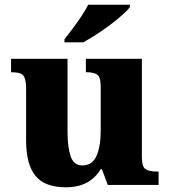

<svg xmlns="http://www.w3.org/2000/svg" viewBox="-20 -786 720 816"><path d="M260 10Q170 10 130.5 -39Q91 -88 91 -188V-407Q91 -450 79.5 -464.5Q68 -479 31 -479H27V-536H267V-226Q267 -162 280 -122.5Q293 -83 330 -83Q372 -83 390 -123Q408 -163 408 -231V-418Q408 -460 392 -469.5Q376 -479 349 -479H345V-536H583V-119Q583 -76 599.5 -66.5Q616 -57 644 -57H654V0H438L413 -67H408Q385 -29 348.5 -9.5Q312 10 260 10ZM254 -619Q269 -638 288.5 -664Q308 -690 326 -717Q344 -744 355 -766H532V-756Q523 -743 500.5 -723Q478 -703 449 -681Q420 -659 389.5 -639.5Q359 -620 334 -606H254Z"/></svg>

Font: Noto Serif Sinhala ExtraBold
Style: Regular
Weight: 800
Designer: Jelle Bosma - Monotype Design Team
Foundry: Monotype Imaging Inc.
Version: Version 2.007; ttfautohint (v1.8.4.7-5d5b)